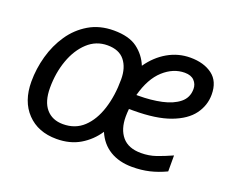

<svg xmlns="http://www.w3.org/2000/svg" viewBox="-95 -703 1055 870"><g transform="rotate(20 433.0 -268.0)"><path d="M243 8Q154 8 101 -47.5Q48 -103 48 -198Q48 -260 65 -321Q82 -382 116 -432Q150 -482 201.5 -512.5Q253 -543 321 -543Q394 -543 434.5 -513Q475 -483 494 -436Q530 -488 580.5 -517Q631 -546 689 -546Q754 -546 795 -515.5Q836 -485 836 -421Q836 -369 804.5 -326Q773 -283 705 -257.5Q637 -232 527 -232H506Q505 -223 504.5 -213Q504 -203 504 -195Q504 -134 534 -98.5Q564 -63 625 -63Q663 -63 696.5 -74.5Q730 -86 770 -104V-27Q730 -8 691.5 1Q653 10 609 10Q546 10 501.5 -17Q457 -44 435 -96Q404 -49 356 -20.5Q308 8 243 8ZM516 -303H526Q586 -303 637 -314Q688 -325 719 -350Q750 -375 750 -417Q750 -440 734.5 -456.5Q719 -473 688 -473Q633 -473 586 -430.5Q539 -388 516 -303ZM248 -65Q307 -65 346.5 -102Q386 -139 406.5 -203Q427 -267 427 -346Q427 -402 400 -436Q373 -470 317 -470Q262 -470 221.5 -432.5Q181 -395 159 -333.5Q137 -272 137 -200Q137 -134 166.5 -99.5Q196 -65 248 -65Z"/></g></svg>

Font: Noto IKEA Latin
Style: Italic
Weight: 400
Italic angle: -12°
Designer: Monotype Design Team
Foundry: Monotype Imaging Inc.
Version: Version 1.0